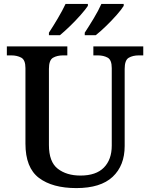

<svg xmlns="http://www.w3.org/2000/svg" viewBox="-20 -951 767 981"><path d="M370 10Q248 10 179 -42Q110 -94 110 -217V-603Q110 -645 88.5 -656.5Q67 -668 38 -668H15V-714H324V-668H302Q272 -668 251 -656Q230 -644 230 -599V-210Q230 -124 275 -89Q320 -54 391 -54Q471 -54 511 -95Q551 -136 551 -207V-603Q551 -645 530 -656.5Q509 -668 480 -668H457V-714H712V-668H689Q659 -668 638 -656Q617 -644 617 -599V-205Q617 -105 555.5 -47.5Q494 10 370 10ZM413 -784Q434 -816 458.5 -856.5Q483 -897 498 -931H612V-921Q602 -904 576.5 -875Q551 -846 521.5 -817.5Q492 -789 469 -771H413ZM230 -784Q251 -816 275 -856.5Q299 -897 315 -931H429V-921Q418 -904 392.5 -875Q367 -846 337.5 -817.5Q308 -789 286 -771H230Z"/></svg>

Font: Noto Serif Tibetan Medium
Style: Regular
Weight: 500
Designer: Monotype Design Team
Foundry: Monotype Imaging Inc.
Version: Version 2.103; ttfautohint (v1.8.4.7-5d5b)